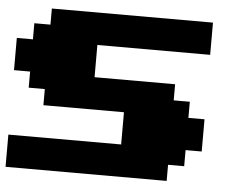

<svg xmlns="http://www.w3.org/2000/svg" viewBox="-47 -684 969 742"><g transform="rotate(5 437.5 -312.5)"><path d="M0 0H625V-62.5H687.5V-125H750V-250H687.5V-312.5H625V-375H312.5V-500H750V-625H125V-562.5H62.5V-500H0V-375H62.5V-312.5H125V-250H437.5V-125H0Z"/></g></svg>

Font: Faithful 32x
Style: Bold
Weight: 400
Foundry: Faithful Resource Pack
Version: Version 1.0; January 27, 2023